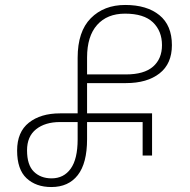

<svg xmlns="http://www.w3.org/2000/svg" viewBox="-20 -744 767 774"><path d="M187 10Q125 10 87 -25.5Q49 -61 49 -137Q49 -212 96.5 -249.5Q144 -287 222 -287H293V-511Q293 -617 346 -670.5Q399 -724 485 -724Q572 -724 622.5 -683Q673 -642 673 -562Q673 -487 623 -448Q573 -409 488 -409H331V-287H593V-117H555V-252H331V-183Q331 -86 293.5 -38Q256 10 187 10ZM331 -444H488Q561 -444 597 -475.5Q633 -507 633 -562Q633 -619 596.5 -654Q560 -689 484 -689Q412 -689 371.5 -643.5Q331 -598 331 -512ZM188 -25Q237 -25 265 -64Q293 -103 293 -182V-252H222Q162 -252 125.5 -223Q89 -194 89 -138Q89 -79 116.5 -52Q144 -25 188 -25Z"/></svg>

Font: Noto Sans Georgian SemiCondensed ExtraLight
Style: Regular
Weight: 200
Width: 4
Designer: Monotype Design Team, Akaki Razmadze
Foundry: Google LLC
Version: Version 2.005; ttfautohint (v1.8.4.7-5d5b)